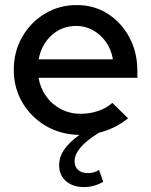

<svg xmlns="http://www.w3.org/2000/svg" viewBox="-20 -538 613 779"><path d="M320.9 221Q275.4 221 247.7 196.8Q219.9 172.5 219.9 132.6Q219.9 99.3 239.7 69.8Q259.5 40.2 302.4 9.3Q226.5 8.1 166.3 -27Q106.1 -62.1 71 -121.7Q35.9 -181.2 35.9 -254.8Q35.9 -328.3 69.9 -387.8Q103.9 -447.4 162 -482.5Q220.1 -517.5 291.4 -517.5Q361.7 -517.5 417.1 -482.2Q472.5 -446.8 504.9 -386.4Q537.3 -325.9 537.3 -250.4V-222.4H136.3Q143.7 -180.5 167.2 -147.4Q190.6 -114.3 227.2 -95.3Q263.8 -76.3 307.2 -76.3Q344.4 -76.3 378.5 -87.9Q412.5 -99.4 435.8 -120.6L499.7 -58Q472 -35.9 442.6 -21.6Q413.3 -7.3 381.2 0.7Q282.7 61.4 282.7 115.6Q282.7 138.9 297 151.6Q311.3 164.4 337.5 164.4Q349.3 164.4 361.1 161Q372.8 157.7 382 151.3L398.7 199.4Q382.4 209.4 362.6 215.2Q342.8 221 320.9 221ZM136.8 -297.3H438.2Q431.6 -336.7 410.2 -367.2Q388.8 -397.7 357.6 -415.3Q326.4 -432.8 289.1 -432.8Q231.5 -432.8 189.8 -395.3Q148.1 -357.8 136.8 -297.3Z"/></svg>

Font: Red Hat Display VF
Style: Regular
Weight: 300
Designer: Pentagram, MCKL
Foundry: Pentagram, MCKL
Version: Version 1.023